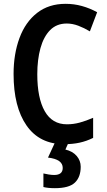

<svg xmlns="http://www.w3.org/2000/svg" viewBox="-20 -744 557 1004"><path d="M329 -621Q276 -621 242 -586.5Q208 -552 191.5 -492Q175 -432 175 -356Q175 -231 214 -162.5Q253 -94 330 -94Q364 -94 397 -103Q430 -112 467 -128V-23Q433 -6 396.5 2Q360 10 316 10Q187 10 119 -87.5Q51 -185 51 -357Q51 -462 82 -545.5Q113 -629 174 -676.5Q235 -724 323 -724Q367 -724 408.5 -712.5Q450 -701 488 -680L450 -580Q420 -598 389.5 -609.5Q359 -621 329 -621ZM402 128Q402 182 371.5 211Q341 240 267 240Q231 240 207 234V163Q219 166 235 168.5Q251 171 263 171Q308 171 308 134Q308 89 231 80L268 0H339L322 38Q360 47 381 71.5Q402 96 402 128Z"/></svg>

Font: Noto Sans Sinhala Condensed SemiBold
Style: Regular
Weight: 600
Width: 3
Designer: Jelle Bosma - Monotype Design Team
Foundry: Monotype Imaging Inc.
Version: Version 2.006; ttfautohint (v1.8.4.7-5d5b)